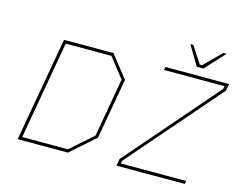

<svg xmlns="http://www.w3.org/2000/svg" viewBox="-121 -1121 1640 1311"><g transform="rotate(15 698.5 -466.0)"><path d="M1153 -794 1071 -932H1092L1169 -814H1186L1304 -932H1327L1200 -794ZM100 0 230 -737H580L703 -580L627 -152L455 0ZM798 0 807 -49 1367 -695 1371 -715H943L947 -737H1397L1388 -688L827 -42L824 -22H1285L1281 0ZM126 -22H449L607 -161L680 -576L571 -715H248Z"/></g></svg>

Font: Tomorrow Thin
Style: Italic
Weight: 250
Italic angle: -10°
Designer: Tony de Marco, Monica Rizzolli
Foundry: Just in Type
Version: Version 2.002